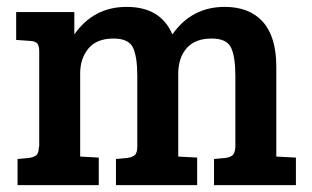

<svg xmlns="http://www.w3.org/2000/svg" viewBox="-20 -538 906 558"><path d="M27 -422V-503H196V-438Q252 -518 348 -518Q447 -518 481 -438Q537 -518 633 -518Q705 -518 744 -474.5Q783 -431 783 -344V-83L840 -80V0H602V-76L635 -79Q650 -81 656.5 -87.5Q663 -94 664 -111V-318Q664 -373 651.5 -399.5Q639 -426 595 -426Q547 -426 522.5 -398Q498 -370 498 -323V-83L553 -80V0H317V-76L350 -79Q365 -81 372 -87.5Q379 -94 379 -112V-318Q379 -373 366.5 -399.5Q354 -426 310 -426Q261 -426 237 -397Q213 -368 213 -325V-83L267 -80V0H31V-76L64 -79Q79 -81 86 -87.5Q93 -94 93 -112H94V-388Q94 -405 88.5 -411.5Q83 -418 69 -419Z"/></svg>

Font: Bree Serif
Style: Regular
Weight: 400
Designer: Veronika Burian, Jos Scaglione
Foundry: TypeTogether
Version: Version 1.001